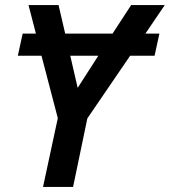

<svg xmlns="http://www.w3.org/2000/svg" viewBox="-20 -734 667 754"><path d="M149 0 207 -270 143 -515H50L69 -602H121L92 -714H210L236 -602H422L495 -714H627L551 -602H606L587 -515H491L323 -269L267 0ZM285 -389 366 -515H256Z"/></svg>

Font: Noto Sans UI Medium
Style: Italic
Weight: 500
Italic angle: -12°
Designer: Monotype Design Team
Foundry: Monotype Imaging Inc.
Version: Version 1.901